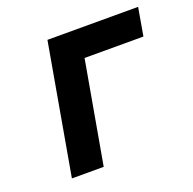

<svg xmlns="http://www.w3.org/2000/svg" viewBox="-97 -609 710 708"><g transform="rotate(-20 257.5 -255.5)"><path d="M69.4 0 159.4 -511H515.2L496.2 -401.4H265.2L194.2 0Z"/></g></svg>

Font: Overpass
Style: Italic
Weight: 400
Italic angle: -10°
Designer: Delve Withrington, Dave Bailey, Thomas Jockin
Foundry: Delve Fonts LLC
Version: Version 4.000